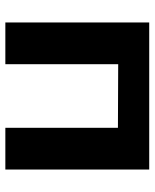

<svg xmlns="http://www.w3.org/2000/svg" viewBox="50 -628 578 718"><g transform="rotate(90 339.0 -269.0)"><path d="M458 0V-421L220 -422V0H64V-538H614V0Z"/></g></svg>

Font: Montserrat Z
Style: Bold
Weight: 700
Designer: Julieta Ulanovsky
Foundry: Julieta Ulanovsky
Version: Version 8.000